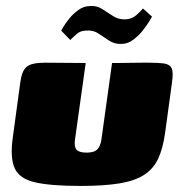

<svg xmlns="http://www.w3.org/2000/svg" viewBox="-20 -607 598 634"><path d="M263 -399 228 -149Q224 -123 232.5 -113Q241 -103 266 -103Q291 -103 301.5 -114Q312 -125 315 -147L350 -399Q351 -399 368 -399Q385 -399 407.5 -399.5Q430 -400 448.5 -400Q467 -400 471 -400Q502 -400 521 -397.5Q540 -395 546.5 -382Q553 -369 548 -335L525 -167Q518 -117 502.5 -83.5Q487 -50 456.5 -30Q426 -10 375 -1.5Q324 7 246 7Q147 7 95.5 -5Q44 -17 28.5 -51.5Q13 -86 22 -151L47 -335Q52 -373 68 -386.5Q84 -400 129 -400Q163 -400 196 -399.5Q229 -399 263 -399ZM381 -462Q359 -461 341 -472.5Q323 -484 305.5 -496Q288 -508 265 -506Q245 -506 231 -493Q217 -480 212 -475L182 -506Q182 -506 189 -518Q196 -530 209 -546Q222 -562 239.5 -574.5Q257 -587 277 -587Q299 -589 317 -577.5Q335 -566 352.5 -554.5Q370 -543 391 -543Q414 -543 429.5 -556.5Q445 -570 452 -579L482 -552Q482 -552 474 -538.5Q466 -525 452.5 -507.5Q439 -490 420.5 -476Q402 -462 381 -462Z"/></svg>

Font: Genos Black
Style: Italic
Weight: 900
Italic angle: -8°
Version: Version 1.010